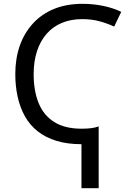

<svg xmlns="http://www.w3.org/2000/svg" viewBox="-20 -744 683 1004"><path d="M412 -724Q468 -724 520.5 -713Q573 -702 614 -682L577 -605Q543 -621 501.5 -632.5Q460 -644 410 -644Q351 -644 304 -624.5Q257 -605 224 -567.5Q191 -530 173.5 -476.5Q156 -423 156 -356Q156 -269 182 -205Q208 -141 263.5 -106Q319 -71 407 -71Q432 -71 454.5 -73.5Q477 -76 496 -83V240H406V10Q332 10 275 -7.5Q218 -25 177 -57.5Q136 -90 110.5 -135.5Q85 -181 72.5 -237Q60 -293 60 -357Q60 -438 83.5 -505Q107 -572 152.5 -621.5Q198 -671 263 -697.5Q328 -724 412 -724Z"/></svg>

Font: Noto Sans Ambassadori
Style: Regular
Weight: 400
Designer: Monotype Design Team
Foundry: Monotype Imaging Inc.
Version: Version 2.013